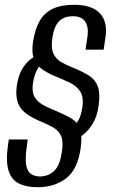

<svg xmlns="http://www.w3.org/2000/svg" viewBox="-20 -615 490 804"><path d="M138 169Q91 169 59.5 153.5Q28 138 16 100Q4 62 13 -5L17 -31H96L91 7Q85 53 90 78.5Q95 104 110.5 114Q126 124 147 124Q181 124 206 101.5Q231 79 239 20Q246 -22 236 -45Q226 -68 202.5 -81.5Q179 -95 142 -110Q110 -124 87 -141.5Q64 -159 54.5 -186Q45 -213 50 -253Q56 -297 72.5 -325.5Q89 -354 113.5 -371Q138 -388 168 -398L178 -369Q156 -356 140 -331Q124 -306 118 -267Q113 -232 123.5 -211.5Q134 -191 157 -177.5Q180 -164 211 -152Q241 -139 264 -127.5Q287 -116 301 -100.5Q315 -85 319 -60.5Q323 -36 318 4Q305 96 256 132.5Q207 169 138 169ZM270 -19 250 -59Q278 -74 298.5 -97.5Q319 -121 325 -167Q331 -209 315.5 -232.5Q300 -256 270 -270Q240 -284 203 -299Q174 -312 152.5 -328Q131 -344 121.5 -370Q112 -396 118 -438Q126 -492 145.5 -526.5Q165 -561 200.5 -578Q236 -595 291 -595Q363 -595 397 -560.5Q431 -526 422 -461L414 -407H338L347 -467Q351 -504 336 -525.5Q321 -547 285 -547Q246 -547 225.5 -524Q205 -501 199 -454Q193 -413 204 -390Q215 -367 237 -354.5Q259 -342 287 -331Q329 -314 354.5 -297Q380 -280 390 -252Q400 -224 393 -173Q387 -128 368.5 -97.5Q350 -67 324.5 -48Q299 -29 270 -19Z"/></svg>

Font: Alumni Sans Medium
Style: Italic
Weight: 500
Italic angle: -8°
Designer: Robert E. Leuschke
Foundry: Robert E. Leuschke
Version: Version 1.016